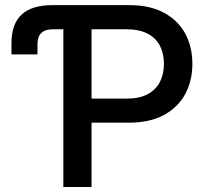

<svg xmlns="http://www.w3.org/2000/svg" viewBox="-20 -748 834 768"><path d="M25.9 -530.3V-575.2Q25.9 -652.3 66.7 -689.9Q107.4 -727.5 190.4 -727.5H233.4V-630.9H192.4Q160.6 -630.9 145.3 -616.2Q129.9 -601.6 129.9 -569.8V-530.3ZM233.4 0V-727.5H496.6Q579.6 -727.5 636 -697Q692.4 -666.5 720.9 -613.5Q749.5 -560.5 749.5 -492.7Q749.5 -424.8 720.7 -371.6Q691.9 -318.4 635.3 -287.8Q578.6 -257.3 495.1 -257.3H311V-353.5H485.8Q537.6 -353.5 570.8 -371.3Q604 -389.2 619.9 -420.7Q635.7 -452.1 635.7 -492.7Q635.7 -533.2 619.9 -564.5Q604 -595.7 570.6 -613.3Q537.1 -630.9 484.9 -630.9H346.2V0Z"/></svg>

Font: V-Inter
Style: Medium-500
Weight: 500
Designer: Rasmus Andersson
Foundry: rsms
Version: Version 4.000;git-4146feb